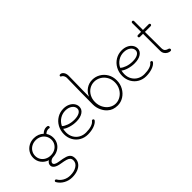

<svg xmlns="http://www.w3.org/2000/svg" viewBox="-55 -1697 2786 2786"><g transform="rotate(-45 1338.5 -303.5)"><path d="M547 -471Q547 -463 542.5 -457.5Q538 -452 531 -452L523 -454Q522 -455 508 -455Q489 -454 471 -445.5Q453 -437 441 -423Q474 -374 474 -312Q474 -259 449 -216Q424 -173 379.5 -147Q335 -121 280 -118H281Q248 -118 224 -100Q200 -82 200 -61Q200 -43 221.5 -30Q243 -17 285 -11Q363 0 405.5 14Q448 28 467.5 53.5Q487 79 487 124Q487 174 457.5 211.5Q428 249 377 268.5Q326 288 262 288Q193 288 134 255.5Q75 223 43 167Q40 163 40 157Q40 149 46 143Q52 137 60 137Q65 137 70 140Q75 143 77 147Q102 192 151.5 220Q201 248 262 248Q341 248 394 214.5Q447 181 447 124Q447 94 430.5 76.5Q414 59 381 49Q348 39 285 29Q220 19 187.5 -4.5Q155 -28 155 -61Q155 -82 165.5 -99.5Q176 -117 197 -128Q135 -148 97 -197.5Q59 -247 59 -312Q59 -368 86 -413Q113 -458 160.5 -484Q208 -510 267 -510Q311 -510 349 -495Q387 -480 415 -453Q433 -473 457.5 -484.5Q482 -496 508 -496Q520 -496 531 -493Q538 -491 542.5 -485.5Q547 -480 547 -471ZM434 -312Q434 -356 412 -392.5Q390 -429 352 -449.5Q314 -470 267 -470Q220 -470 181.5 -449.5Q143 -429 121 -392.5Q99 -356 99 -312Q99 -269 121 -233.5Q143 -198 181.5 -178Q220 -158 267 -158Q314 -158 352 -178Q390 -198 412 -233.5Q434 -269 434 -312Z M1078 -78Q1078 -72 1072 -64Q1045 -30 988 -10.5Q931 9 863 9Q794 9 738 -23Q682 -55 649.5 -112Q617 -169 617 -240Q617 -315 651 -377Q685 -439 744 -474.5Q803 -510 874 -510Q928 -510 970 -490.5Q1012 -471 1035.5 -437.5Q1059 -404 1059 -365Q1059 -309 1008.5 -275.5Q958 -242 874 -242Q813 -242 753.5 -260Q694 -278 665 -304Q657 -270 657 -236Q657 -177 684 -130Q711 -83 758 -57Q805 -31 863 -31Q928 -31 975 -46.5Q1022 -62 1043 -92Q1044 -94 1049 -96Q1054 -98 1058 -98Q1066 -98 1072 -92Q1078 -86 1078 -78ZM680 -345Q707 -319 759 -300.5Q811 -282 874 -282Q941 -282 980 -304.5Q1019 -327 1019 -365Q1019 -409 978.5 -439.5Q938 -470 874 -470Q811 -470 759 -436.5Q707 -403 680 -345Z M1713 -252Q1713 -177 1678.5 -115.5Q1644 -54 1587.5 -18.5Q1531 17 1466 17Q1369 17 1311 -38Q1272 -71 1245.5 -128Q1219 -185 1219 -248Q1219 -461 1226 -790Q1226 -809 1215.5 -829.5Q1205 -850 1194 -855Q1172 -865 1172 -875Q1172 -885 1178.5 -890Q1185 -895 1194 -895Q1224 -895 1245 -866Q1266 -837 1266 -793Q1266 -709 1263 -595Q1262 -559 1261 -502Q1260 -445 1260 -369Q1287 -435 1342 -472.5Q1397 -510 1466 -510Q1531 -510 1588 -477Q1645 -444 1679 -385Q1713 -326 1713 -252ZM1673 -252Q1673 -315 1644 -365Q1615 -415 1567.5 -442.5Q1520 -470 1466 -470Q1412 -470 1366.5 -442.5Q1321 -415 1293.5 -365Q1266 -315 1266 -252Q1266 -188 1293.5 -135.5Q1321 -83 1367 -53Q1413 -23 1466 -23Q1519 -23 1567 -53Q1615 -83 1644 -135.5Q1673 -188 1673 -252Z M2274 -78Q2274 -72 2268 -64Q2241 -30 2184 -10.5Q2127 9 2059 9Q1990 9 1934 -23Q1878 -55 1845.5 -112Q1813 -169 1813 -240Q1813 -315 1847 -377Q1881 -439 1940 -474.5Q1999 -510 2070 -510Q2124 -510 2166 -490.5Q2208 -471 2231.5 -437.5Q2255 -404 2255 -365Q2255 -309 2204.5 -275.5Q2154 -242 2070 -242Q2009 -242 1949.5 -260Q1890 -278 1861 -304Q1853 -270 1853 -236Q1853 -177 1880 -130Q1907 -83 1954 -57Q2001 -31 2059 -31Q2124 -31 2171 -46.5Q2218 -62 2239 -92Q2240 -94 2245 -96Q2250 -98 2254 -98Q2262 -98 2268 -92Q2274 -86 2274 -78ZM1876 -345Q1903 -319 1955 -300.5Q2007 -282 2070 -282Q2137 -282 2176 -304.5Q2215 -327 2215 -365Q2215 -409 2174.5 -439.5Q2134 -470 2070 -470Q2007 -470 1955 -436.5Q1903 -403 1876 -345Z M2617 -500Q2625 -500 2631 -494Q2637 -488 2637 -480Q2637 -472 2631 -466Q2625 -460 2617 -460H2498Q2498 -181 2500 -123Q2501 -84 2518.5 -68Q2536 -52 2564 -45Q2574 -43 2580 -36Q2586 -29 2586 -20Q2586 -10 2579.5 -5Q2573 0 2564 0Q2541 0 2516.5 -13.5Q2492 -27 2476 -51Q2460 -75 2460 -105L2459 -460H2394Q2386 -460 2380 -466Q2374 -472 2374 -480Q2374 -488 2380 -494Q2386 -500 2394 -500H2459Q2458 -589 2458 -682Q2458 -690 2464 -696Q2470 -702 2478 -702Q2486 -702 2492 -696Q2498 -690 2498 -682V-500Z"/></g></svg>

Font: Tsukimi Rounded Light
Style: Regular
Weight: 300
Designer: Takashi Funayama
Foundry: Takashi Funayama
Version: Version 1.032; ttfautohint (v1.8.3)